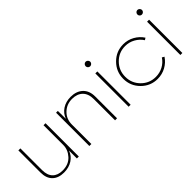

<svg xmlns="http://www.w3.org/2000/svg" viewBox="47 -1345 2039 2039"><g transform="rotate(-45 1066.5 -325.5)"><path d="M252 10Q169 10 122 -36Q75 -82 75 -168V-500H105V-174Q105 -97 144.5 -56.5Q184 -16 257 -16Q348 -16 400.5 -74Q453 -132 453 -203V-500H483V0H454V-118Q433 -59 379.5 -24.5Q326 10 252 10Z M869 -510Q955 -510 1006 -462Q1057 -414 1057 -327V0H1027V-319Q1027 -399 983.5 -441.5Q940 -484 865 -484Q783 -484 727 -429.5Q671 -375 671 -293V0H641V-500H668L669 -380Q690 -440 743.5 -475Q797 -510 869 -510Z M1270.5 -602Q1260 -592 1246 -592Q1232 -592 1222 -602Q1212 -612 1212 -626Q1212 -640 1222 -650.5Q1232 -661 1246 -661Q1260 -661 1270.5 -650.5Q1281 -640 1281 -626Q1281 -612 1270.5 -602ZM1231 0V-500H1261V0Z M1400 -250Q1400 -357 1476 -433.5Q1552 -510 1659 -510Q1726 -510 1783.5 -478Q1841 -446 1876 -392L1853 -377Q1822 -425 1771 -453.5Q1720 -482 1660 -482Q1564 -482 1497 -414Q1430 -346 1430 -250Q1430 -154 1497 -86.5Q1564 -19 1660 -19Q1719 -19 1769.5 -46Q1820 -73 1851 -121L1876 -106Q1840 -52 1783 -21Q1726 10 1659 10Q1552 10 1476 -66Q1400 -142 1400 -250Z M2047.5 -602Q2037 -592 2023 -592Q2009 -592 1999 -602Q1989 -612 1989 -626Q1989 -640 1999 -650.5Q2009 -661 2023 -661Q2037 -661 2047.5 -650.5Q2058 -640 2058 -626Q2058 -612 2047.5 -602ZM2008 0V-500H2038V0Z"/></g></svg>

Font: Human Sans ExtraLight
Style: Regular
Weight: 200
Designer: Tim Radville
Foundry: Continuum
Version: Version 1.000;FEAKit 1.0